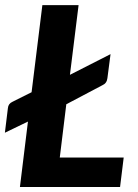

<svg xmlns="http://www.w3.org/2000/svg" viewBox="-26 -746 552 766"><path d="M253 -447.5 415 -530 402.5 -434Q400 -413.5 382.5 -406L238.5 -330L212.5 -117.5H467.5L453 0H53.5L85.5 -261L-6.5 -216.5L5.5 -314.5Q7 -332.5 24 -340L100 -378L143 -725.5H287.5Z"/></svg>

Font: Lato Heavy
Style: Italic
Weight: 800
Italic angle: -7°
Designer: Lukasz Dziedzic
Foundry: tyPoland Lukasz Dziedzic
Version: Version 2.007; 2014-02-27